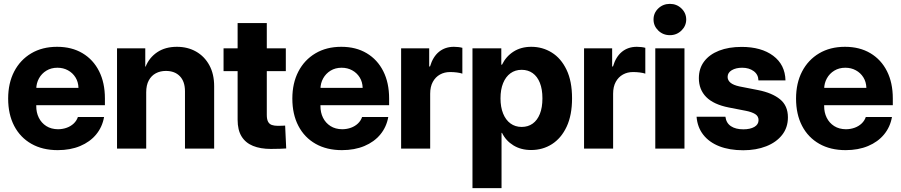

<svg xmlns="http://www.w3.org/2000/svg" viewBox="-20 -764 4631 987"><path d="M276.8 7.8Q198.5 7.8 141.4 -24.7Q84.2 -57.1 53 -116.7Q21.9 -176.3 21.9 -257.4Q21.9 -336.4 52.8 -396.2Q83.8 -456 140.4 -489.7Q197.1 -523.4 273.6 -523.4Q348.9 -523.4 404.2 -490.4Q459.5 -457.4 489.4 -397.9Q519.3 -338.5 519.3 -258V-223.2H74.4V-312.3H383.4Q382.5 -343 368 -366.2Q353.5 -389.5 329.3 -402.6Q305.2 -415.8 275.2 -415.8Q243.2 -415.8 218.6 -400.9Q194 -385.9 180.4 -361.2Q166.7 -336.5 166.4 -306.8V-219.1Q166.1 -185.9 179.5 -158.9Q192.9 -131.9 218 -115.9Q243.2 -99.9 278.5 -99.6Q302.8 -99.9 323.5 -107.5Q344.2 -115.1 359.2 -129.3Q374.1 -143.5 380.5 -162.7H515Q505.9 -111 474.2 -72.7Q442.5 -34.4 392 -13.3Q341.6 7.8 276.8 7.8Z M731.6 -289.5V0H581.6V-515.6H726.8V-421.5H728.7Q746.7 -467.3 788 -495.4Q829.4 -523.4 889.3 -523.4Q944.7 -523.4 987.9 -498.9Q1031.2 -474.3 1056 -429Q1080.9 -383.6 1080.9 -320.9V0H930.9V-294.5Q930.9 -345 904.6 -372.2Q878.3 -399.4 832.8 -399.4Q803.7 -399.4 780.9 -387.2Q758 -375 744.8 -350.6Q731.6 -326.2 731.6 -289.5Z M1372.4 1.6Q1318.7 1.6 1280.4 -14.1Q1242.1 -29.7 1221.8 -62.7Q1201.5 -95.7 1201.5 -148V-645.3H1351.5V-173.6Q1351.5 -150.6 1358.1 -138.3Q1364.6 -126.1 1377.3 -121.6Q1390 -117.2 1407.7 -117.2Q1419.1 -117.2 1429.2 -117.6Q1439.4 -118 1445.8 -118.4L1451.3 -0.8Q1439.8 0 1419.5 0.8Q1399.1 1.6 1372.4 1.6ZM1129.2 -398.4V-515.6H1449.3V-398.4Z M1737.7 7.8Q1659.5 7.8 1602.3 -24.7Q1545.1 -57.1 1514 -116.7Q1482.8 -176.3 1482.8 -257.4Q1482.8 -336.4 1513.8 -396.2Q1544.7 -456 1601.4 -489.7Q1658 -523.4 1734.6 -523.4Q1809.9 -523.4 1865.1 -490.4Q1920.4 -457.4 1950.3 -397.9Q1980.3 -338.5 1980.3 -258V-223.2H1535.4V-312.3H1844.3Q1843.5 -343 1829 -366.2Q1814.5 -389.5 1790.3 -402.6Q1766.1 -415.8 1736.1 -415.8Q1704.1 -415.8 1679.5 -400.9Q1655 -385.9 1641.3 -361.2Q1627.6 -336.5 1627.3 -306.8V-219.1Q1627.1 -185.9 1640.4 -158.9Q1653.8 -131.9 1679 -115.9Q1704.1 -99.9 1739.5 -99.6Q1763.8 -99.9 1784.5 -107.5Q1805.2 -115.1 1820.1 -129.3Q1835.1 -143.5 1841.4 -162.7H1976Q1966.8 -111 1935.1 -72.7Q1903.4 -34.4 1853 -13.3Q1802.5 7.8 1737.7 7.8Z M2042 0V-515.6H2186.3V-422.3H2190.6Q2205.4 -472.3 2236.9 -497.9Q2268.4 -523.4 2313.5 -523.4Q2325.6 -523.4 2337 -522Q2348.4 -520.6 2356.8 -518.2V-385.4Q2346.7 -389.2 2328.4 -391.5Q2310.1 -393.8 2293.8 -393.6Q2265.4 -393.8 2242 -381Q2218.7 -368.1 2205 -343.2Q2191.4 -318.3 2191.4 -282.2V0Z M2408.8 203.1V-515.6H2557V-431.6H2560.7Q2581.2 -473.9 2619.8 -498.7Q2658.4 -523.4 2711.3 -523.4Q2768.8 -523.4 2816.4 -493.9Q2864 -464.5 2892.3 -405.6Q2920.7 -346.8 2920.7 -258.4Q2920.7 -172.4 2893.1 -113.1Q2865.4 -53.9 2817.8 -23.3Q2770.2 7.2 2710.2 7.2Q2658.1 7.2 2619.2 -16.7Q2580.4 -40.5 2560.7 -80.9H2558.2V203.1ZM2552.9 -258.4Q2552.9 -213.5 2566.3 -180.4Q2579.6 -147.3 2604.1 -129.4Q2628.5 -111.5 2661.7 -111.5Q2694.3 -111.5 2718.3 -128.6Q2742.2 -145.7 2755.3 -178.5Q2768.4 -211.2 2768.4 -258.4Q2768.4 -305.5 2755.3 -338.2Q2742.2 -371 2718.3 -388Q2694.3 -405.1 2661.7 -405.1Q2628.5 -405.1 2604.1 -387.3Q2579.6 -369.4 2566.3 -336.6Q2552.9 -303.8 2552.9 -258.4Z M2982.4 0V-515.6H3126.8V-422.3H3131.1Q3145.8 -472.3 3177.3 -497.9Q3208.8 -523.4 3253.9 -523.4Q3266 -523.4 3277.4 -522Q3288.9 -520.6 3297.3 -518.2V-385.4Q3287.1 -389.2 3268.8 -391.5Q3250.5 -393.8 3234.2 -393.6Q3205.9 -393.8 3182.5 -381Q3159.1 -368.1 3145.5 -343.2Q3131.8 -318.3 3131.8 -282.2V0Z M3348.6 0V-515.6H3498.6V0ZM3423.6 -583.2Q3388.6 -583.2 3364 -606.9Q3339.5 -630.7 3339.6 -663.7Q3339.5 -697.2 3364 -720.7Q3388.6 -744.1 3423.6 -744.1Q3458.4 -744.1 3482.9 -720.7Q3507.4 -697.2 3507.6 -663.7Q3507.4 -630.7 3482.9 -606.9Q3458.4 -583.2 3423.6 -583.2Z M4017.9 -350.6H3878.8Q3878.3 -380.8 3854.5 -398.3Q3830.7 -415.8 3795.2 -415.8Q3763.1 -415.8 3741.7 -403.1Q3720.4 -390.3 3720.4 -368.6Q3720.4 -351.3 3735.1 -338.9Q3749.8 -326.5 3781.3 -319.7L3877.8 -300.8Q3949.7 -286.4 3990 -253.5Q4030.4 -220.5 4030.4 -160.7Q4030.4 -108.2 4000.5 -70.3Q3970.6 -32.3 3918.7 -12Q3866.8 8.4 3800.7 8.4Q3730 8.4 3677.7 -12.1Q3625.5 -32.6 3595.3 -71.2Q3565.1 -109.8 3560.8 -163.9H3709.1Q3713.2 -131.4 3737.5 -115.3Q3761.8 -99.2 3801.1 -99.2Q3836.3 -99.2 3857.9 -111.6Q3879.4 -124 3879.4 -146.5Q3879.4 -167 3861.7 -177.8Q3843.9 -188.6 3814.6 -194.3L3726.3 -211.5Q3648.3 -226.9 3610.4 -265.2Q3572.6 -303.6 3572.6 -362.1Q3572.6 -412.2 3599.7 -448.1Q3626.9 -484.1 3676.3 -503.5Q3725.7 -522.9 3792.3 -522.9Q3893.7 -522.9 3954.8 -477.2Q4015.9 -431.5 4017.9 -350.6Z M4327.1 7.8Q4248.8 7.8 4191.7 -24.7Q4134.5 -57.1 4103.3 -116.7Q4072.2 -176.3 4072.2 -257.4Q4072.2 -336.4 4103.1 -396.2Q4134.1 -456 4190.7 -489.7Q4247.4 -523.4 4323.9 -523.4Q4399.2 -523.4 4454.5 -490.4Q4509.8 -457.4 4539.7 -397.9Q4569.6 -338.5 4569.6 -258V-223.2H4124.7V-312.3H4433.7Q4432.8 -343 4418.3 -366.2Q4403.8 -389.5 4379.6 -402.6Q4355.5 -415.8 4325.5 -415.8Q4293.5 -415.8 4268.9 -400.9Q4244.3 -385.9 4230.7 -361.2Q4217 -336.5 4216.7 -306.8V-219.1Q4216.4 -185.9 4229.8 -158.9Q4243.2 -131.9 4268.3 -115.9Q4293.5 -99.9 4328.8 -99.6Q4353.1 -99.9 4373.8 -107.5Q4394.5 -115.1 4409.5 -129.3Q4424.4 -143.5 4430.8 -162.7H4565.3Q4556.2 -111 4524.5 -72.7Q4492.8 -34.4 4442.3 -13.3Q4391.9 7.8 4327.1 7.8Z"/></svg>

Font: Inter Display V
Style: Regular
Weight: 400
Designer: Rasmus Andersson
Foundry: rsms
Version: Version 3.015;git-src